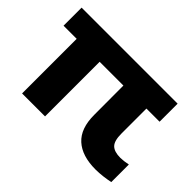

<svg xmlns="http://www.w3.org/2000/svg" viewBox="-107 -780 1023 1023"><g transform="rotate(45 404.5 -268.0)"><path d="M116 0.5V-411H17V-547H740.5V-411H641.5V-223Q641.5 -168 662 -147.5Q682.5 -127 728.5 -127Q752 -127 786 -134V-1.5Q764.5 3 735.2 6.8Q706 10.5 679.5 10.5Q577 10.5 522.8 -38.8Q468.5 -88 468.5 -190L468 -411H289V0.5Z"/></g></svg>

Font: Encode Sans Expanded Expanded
Style: Bold
Weight: 700
Width: 7
Designer: Multiple Designers
Foundry: Impallari Type
Version: Version 3.000; ttfautohint (v1.8.3) -l 8 -r 50 -G 200 -x 14 